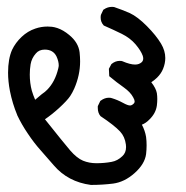

<svg xmlns="http://www.w3.org/2000/svg" viewBox="-20 -431 540 557"><path d="M3.4 -220.2Q3.4 -260.3 15.1 -286.6Q24.9 -307.1 42.7 -324Q60.5 -340.8 82.5 -348.1Q99.6 -354 118.2 -354Q123.5 -354 130.6 -353.3Q137.7 -352.5 146.5 -349.6Q163.6 -343.8 180.7 -329.6Q207.5 -307.6 210.9 -279.3Q212.4 -265.1 212.4 -252.9Q212.4 -212.9 195.3 -173.8Q189.5 -161.1 183.6 -152.3Q174.8 -139.2 150.9 -117.2Q130.4 -98.6 110.4 -85Q164.1 -17.6 183.6 5.4Q203.1 27.8 220.9 35.2Q238.8 42.5 259.8 42.5Q282.7 42.5 303.7 38.6Q320.8 35.6 335 22Q345.7 12.2 345.7 -4.4Q345.7 -7.8 345.2 -11.7Q342.3 -34.7 328.1 -49.8Q311 -67.9 272 -93.8L271.5 -94.2Q263.7 -103.5 263.7 -117.7Q263.7 -119.6 263.7 -123L271 -138.2L272.5 -139.2Q283.7 -147.5 295.9 -147.5Q301.8 -147.5 305.2 -146Q321.3 -141.1 337.4 -132.3Q350.6 -125 357.4 -125Q362.8 -125 368.7 -131.3Q370.6 -133.3 370.6 -137.2Q370.6 -141.1 366.2 -148.9Q358.4 -163.6 339.4 -177.2Q318.4 -191.9 296.9 -210L295.9 -231.4L303.2 -245.1Q314.5 -254.4 327.1 -254.4Q333 -254.4 335 -253.4Q357.4 -243.7 372.1 -243.7Q383.8 -243.7 391.6 -251Q395.5 -255.4 395.5 -261.2Q395.5 -265.1 394 -269.5Q388.7 -284.2 373 -302.7Q357.4 -320.8 333.3 -332.8Q309.1 -344.7 281.2 -356.9L280.3 -357.9Q272 -367.2 272 -379.9Q272 -385.7 272.9 -388.2L279.8 -402.8L281.7 -403.8Q292 -411.1 305.2 -411.1Q309.6 -411.1 311 -410.6Q334 -402.8 356.4 -393.1Q379.4 -382.3 406.2 -355.2Q433.1 -328.1 447.3 -304.2Q459.5 -283.7 459.5 -262.7Q459.5 -247.1 453.1 -231.4Q447.8 -217.8 435.5 -205.6Q427.7 -198.2 418.9 -192.4Q432.6 -174.8 435.1 -160.6Q437.5 -144.5 435.1 -125Q432.1 -102.5 413.6 -84.5Q403.3 -73.7 391.6 -69.3Q400.9 -51.8 403.8 -33.7Q405.3 -22 405.3 -9.5Q405.3 2.9 403.8 16.1Q399.9 44.9 370.6 71Q341.3 97.2 308.1 101.6Q276.9 105.5 244.1 105.5H243.7Q177.2 96.7 136.2 48.8Q116.2 25.4 97.4 4.4Q78.6 -16.6 61 -43Q43 -69.3 29.8 -97.2Q29.8 -97.2 29.8 -97.7Q16.1 -130.4 8.8 -167Q3.4 -195.3 3.4 -220.2ZM116.7 -170.4Q139.6 -193.4 148.9 -231.9Q150.4 -237.8 150.4 -241.2Q150.4 -252.9 144 -267.1Q134.3 -287.1 109.9 -287.1Q93.3 -287.1 84 -275.9Q71.8 -262.2 68.8 -244.6Q66.4 -230 66.4 -214.8Q66.4 -189.9 72.3 -168Q76.2 -154.8 82 -141.6L101.1 -157.7Q109.9 -163.6 116.7 -170.4Z"/></svg>

Font: Bakudai
Style: Bold
Weight: 700
Version: Version 1.48